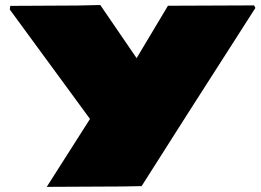

<svg xmlns="http://www.w3.org/2000/svg" viewBox="-20 -728 1015 748"><path d="M162.1 0 330.6 -264.6 18.1 -690.9 20 -705.1 282.7 -706.5 370.6 -708.5 512.2 -501.5 634.3 -705.6 969.7 -707 975.1 -697.3Q661.6 -208.5 531.7 -2.9L452.6 -1.5Z"/></svg>

Font: Seymour One
Style: Book
Weight: 400
Designer: vernon adams
Foundry: vernon adams
Version: Version 1.000; ttfautohint (v0.93) -l 8 -r 50 -G 200 -x 0 -w